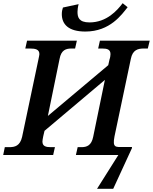

<svg xmlns="http://www.w3.org/2000/svg" viewBox="-29 -968 955 1199"><path d="M504 -771C659 -771 732 -878 768 -923L737 -948C703 -903 637 -828 530 -828C463 -828 455 -861 455 -894C455 -905 457 -924 462 -942L364 -921C360 -909 357 -896 357 -880C357 -816 399 -771 504 -771ZM577 211H678L795 -43V-50H739C694 -50 672 -44 686 -116L788 -600C799 -657 833 -665 869 -665H894L906 -714H595L584 -665H609C639 -665 661 -660 661 -630C661 -624 659 -606 655 -597L647 -561L270 -244L343 -600C353 -656 383 -665 418 -665H440L451 -714H140L129 -665H157C192 -665 217 -660 217 -630C217 -624 214 -612 211 -597L109 -113C96 -57 64 -49 29 -49H1L-9 0H303L314 -49H288C259 -49 236 -54 236 -84C236 -90 238 -102 241 -117L249 -151L626 -469L553 -114C542 -59 513 -49 479 -49H456L445 0H710Z"/></svg>

Font: Noto Serif Semi
Style: Italic
Weight: 600
Italic angle: -12°
Designer: Monotype Design Team
Foundry: Monotype Imaging Inc.
Version: Version 1.901